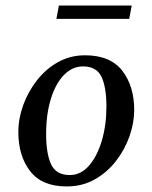

<svg xmlns="http://www.w3.org/2000/svg" viewBox="-20 -661 548 691"><path d="M220 10Q131 10 88.5 -45Q46 -100 46 -186Q46 -234 63.5 -282.5Q81 -331 113 -372Q145 -413 189 -437.5Q233 -462 286 -462Q377 -462 420 -406.5Q463 -351 463 -265Q463 -219 446 -170.5Q429 -122 397 -81Q365 -40 320.5 -15Q276 10 220 10ZM231 -31Q271 -31 300.5 -65Q330 -99 346.5 -155Q363 -211 363 -277Q363 -348 345 -385Q327 -422 279 -422Q240 -422 210 -391Q180 -360 163 -305Q146 -250 146 -178Q146 -108 164 -69.5Q182 -31 231 -31ZM183 -593 192 -641H454L445 -593Z"/></svg>

Font: Spectral Medium
Style: Italic
Weight: 500
Italic angle: -10°
Designer: Jean-Baptiste Levee
Foundry: Production Type
Version: Version 2.001